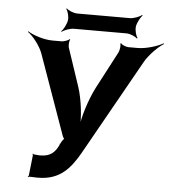

<svg xmlns="http://www.w3.org/2000/svg" viewBox="-59 -939 893 1004"><g transform="rotate(5 387.0 -436.5)"><path d="M167 10H179C295 10 348 -59 394 -139L676 -641C698 -680 745 -727 774 -744L771 -747C743 -730 681 -711 639 -711H590C577 -711 554 -720 550 -728L545 -726C550 -718 546 -691 540 -679L438 -485C403 -417 374 -321 369 -267H373C378 -321 368 -416 346 -482L279 -682C276 -692 277 -717 283 -724L279 -726C274 -719 250 -711 238 -711H191C146 -711 88 -730 61 -748L59 -745C85 -727 123 -680 138 -640L288 -218C289 -214 296 -202 300 -202L299 -206C296 -206 287 -193 285 -190L278 -177C278 -177 279 -175 279 -176H275L276 -172C258 -133 234 -107 181 -107H173C166 -108 158 -108 151 -109H146C144 -109 142 -112 141 -113L138 -110C139 -109 141 -107 141 -105L129 3C129 5 125 8 124 9L126 12C127 11 131 8 133 9H136L137 7L138 11L141 9C149 9 159 10 167 10ZM619 -823C622 -842 638 -872 649 -882L646 -885C635 -875 603 -863 584 -863H308C288 -863 260 -875 251 -885L248 -882C257 -872 265 -842 262 -823C259 -803 243 -773 232 -763L234 -760C245 -770 277 -782 297 -782H573C592 -782 620 -770 629 -760L633 -763C624 -773 616 -803 619 -823Z"/></g></svg>

Font: Asimov
Style: EdgeIt
Weight: 500
Designer: Google
Version: Version 2.000980: 2014